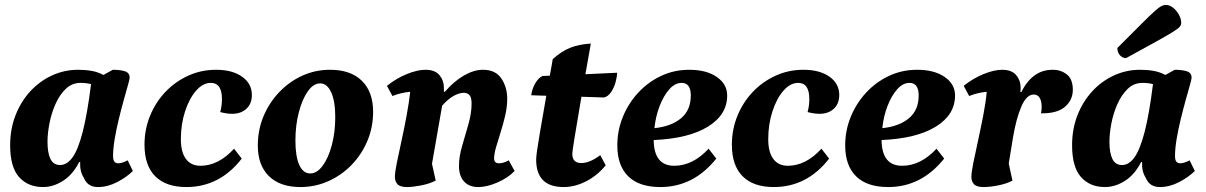

<svg xmlns="http://www.w3.org/2000/svg" viewBox="-20 -744 4875 776"><path d="M154 12Q93 12 57 -28.5Q21 -69 21 -157Q21 -222 42.5 -277.5Q64 -333 102 -374.5Q140 -416 190 -439Q240 -462 296 -462Q325 -462 350.5 -457.5Q376 -453 398 -441L436 -462Q465 -462 484.5 -456Q504 -450 504 -430Q504 -424 497 -399.5Q490 -375 480 -339Q470 -303 460 -262Q450 -221 443.5 -182Q437 -143 437 -114Q437 -97 442.5 -90.5Q448 -84 458 -84Q465 -84 475 -87Q485 -90 496 -96L517 -53Q492 -28 453.5 -8Q415 12 376 12Q334 12 319 -25Q302 -51 304 -89H300Q274 -38 234.5 -13Q195 12 154 12ZM172 -171Q172 -126 184 -101.5Q196 -77 223 -77Q251 -77 273.5 -108.5Q296 -140 314.5 -212Q333 -284 348 -404Q328 -409 306 -409Q271 -409 246 -385Q221 -361 204.5 -324Q188 -287 180 -246Q172 -205 172 -171Z M733 12Q651 12 607.5 -31.5Q564 -75 564 -159Q564 -221 586.5 -276Q609 -331 648.5 -372.5Q688 -414 740.5 -438Q793 -462 853 -462Q919 -462 958.5 -434Q998 -406 998 -360Q998 -325 976 -304.5Q954 -284 918 -284Q897 -284 870 -291Q877 -316 877 -344Q877 -409 832 -409Q800 -409 772.5 -377.5Q745 -346 728 -294Q711 -242 711 -181Q711 -129 731.5 -101.5Q752 -74 790 -74Q863 -74 926 -143L957 -103Q868 12 733 12Z M1194 12Q1112 12 1067 -32Q1022 -76 1022 -156Q1022 -219 1045 -274Q1068 -329 1108.5 -371.5Q1149 -414 1201.5 -438Q1254 -462 1314 -462Q1397 -462 1442.5 -417.5Q1488 -373 1488 -292Q1488 -230 1465 -175Q1442 -120 1401.5 -78Q1361 -36 1307.5 -12Q1254 12 1194 12ZM1234 -43Q1261 -43 1284 -74Q1307 -105 1321 -157Q1335 -209 1335 -271Q1335 -335 1318.5 -371Q1302 -407 1274 -407Q1247 -407 1224.5 -375.5Q1202 -344 1188 -291Q1174 -238 1174 -176Q1174 -112 1189.5 -77.5Q1205 -43 1234 -43Z M1626 12Q1597 12 1586.5 0.5Q1576 -11 1576 -29Q1576 -47 1584 -86.5Q1592 -126 1603 -176Q1614 -226 1623.5 -277.5Q1633 -329 1638 -373Q1602 -370 1566 -356L1544 -397Q1581 -427 1624 -444.5Q1667 -462 1699 -462Q1738 -462 1756 -440.5Q1774 -419 1774 -391Q1774 -387 1774 -382.5Q1774 -378 1774 -373H1778Q1814 -415 1854.5 -438.5Q1895 -462 1932 -462Q1983 -462 2006.5 -426.5Q2030 -391 2030 -345Q2030 -312 2022 -277.5Q2014 -243 2003.5 -210Q1993 -177 1985 -149.5Q1977 -122 1977 -104Q1977 -84 1997 -84Q2015 -84 2036 -96L2060 -53Q2033 -25 1990.5 -6.5Q1948 12 1913 12Q1876 12 1855.5 -10.5Q1835 -33 1835 -73Q1835 -111 1848 -155Q1861 -199 1873.5 -243Q1886 -287 1886 -326Q1886 -350 1877.5 -359.5Q1869 -369 1855 -369Q1837 -369 1814.5 -357Q1792 -345 1767 -317L1726 -82L1741 -14Q1715 -1 1681.5 5.5Q1648 12 1626 12Z M2258 12Q2147 12 2147 -99Q2147 -110 2150.5 -135.5Q2154 -161 2163 -213Q2172 -265 2188 -357L2127 -359Q2131 -387 2144 -408.5Q2157 -430 2173 -437L2202 -438Q2205 -454 2208 -470.5Q2211 -487 2214 -505Q2248 -536 2283.5 -550.5Q2319 -565 2368 -568Q2356 -500 2346 -444L2474 -450Q2474 -434 2468 -412Q2462 -390 2450 -372Q2438 -354 2421 -350L2330 -353Q2311 -242 2302 -186.5Q2293 -131 2293 -123Q2293 -85 2329 -85Q2364 -85 2406 -117L2428 -76Q2395 -35 2349.5 -11.5Q2304 12 2258 12Z M2649 12Q2563 12 2519 -31.5Q2475 -75 2475 -156Q2475 -217 2497.5 -272Q2520 -327 2560 -370Q2600 -413 2652.5 -437.5Q2705 -462 2766 -462Q2835 -462 2877 -433Q2919 -404 2919 -358Q2919 -280 2841 -232Q2763 -184 2622 -178Q2623 -74 2705 -74Q2780 -74 2844 -143L2875 -103Q2783 12 2649 12ZM2735 -409Q2708 -409 2685 -383Q2662 -357 2646 -315.5Q2630 -274 2625 -226Q2693 -233 2732.5 -266Q2772 -299 2772 -358Q2772 -409 2735 -409Z M3107 12Q3025 12 2981.5 -31.5Q2938 -75 2938 -159Q2938 -221 2960.5 -276Q2983 -331 3022.5 -372.5Q3062 -414 3114.5 -438Q3167 -462 3227 -462Q3293 -462 3332.5 -434Q3372 -406 3372 -360Q3372 -325 3350 -304.5Q3328 -284 3292 -284Q3271 -284 3244 -291Q3251 -316 3251 -344Q3251 -409 3206 -409Q3174 -409 3146.5 -377.5Q3119 -346 3102 -294Q3085 -242 3085 -181Q3085 -129 3105.5 -101.5Q3126 -74 3164 -74Q3237 -74 3300 -143L3331 -103Q3242 12 3107 12Z M3570 12Q3484 12 3440 -31.5Q3396 -75 3396 -156Q3396 -217 3418.5 -272Q3441 -327 3481 -370Q3521 -413 3573.5 -437.5Q3626 -462 3687 -462Q3756 -462 3798 -433Q3840 -404 3840 -358Q3840 -280 3762 -232Q3684 -184 3543 -178Q3544 -74 3626 -74Q3701 -74 3765 -143L3796 -103Q3704 12 3570 12ZM3656 -409Q3629 -409 3606 -383Q3583 -357 3567 -315.5Q3551 -274 3546 -226Q3614 -233 3653.5 -266Q3693 -299 3693 -358Q3693 -409 3656 -409Z M3956 12Q3927 12 3916.5 0.5Q3906 -11 3906 -29Q3906 -47 3914 -86.5Q3922 -126 3933 -176Q3944 -226 3954 -277.5Q3964 -329 3968 -373Q3933 -370 3897 -356L3875 -397Q3912 -427 3955 -444.5Q3998 -462 4030 -462Q4069 -462 4087 -440.5Q4105 -419 4105 -391Q4105 -386 4105 -382Q4105 -378 4104 -372H4108Q4129 -415 4160.5 -438.5Q4192 -462 4235 -462Q4268 -462 4292 -443Q4316 -424 4316 -381Q4316 -340 4284.5 -312.5Q4253 -285 4187 -286Q4189 -293 4189.5 -300Q4190 -307 4190 -313Q4190 -335 4182 -348.5Q4174 -362 4158 -362Q4129 -362 4108 -313.5Q4087 -265 4074 -187L4057 -83L4072 -14Q4047 -1 4013.5 5.5Q3980 12 3956 12Z M4446 12Q4385 12 4349 -28.5Q4313 -69 4313 -157Q4313 -222 4334.5 -277.5Q4356 -333 4394 -374.5Q4432 -416 4482 -439Q4532 -462 4588 -462Q4617 -462 4642.5 -457.5Q4668 -453 4690 -441L4728 -462Q4757 -462 4776.5 -456Q4796 -450 4796 -430Q4796 -424 4789 -399.5Q4782 -375 4772 -339Q4762 -303 4752 -262Q4742 -221 4735.5 -182Q4729 -143 4729 -114Q4729 -97 4734.5 -90.5Q4740 -84 4750 -84Q4757 -84 4767 -87Q4777 -90 4788 -96L4809 -53Q4784 -28 4745.5 -8Q4707 12 4668 12Q4626 12 4611 -25Q4594 -51 4596 -89H4592Q4566 -38 4526.5 -13Q4487 12 4446 12ZM4464 -171Q4464 -126 4476 -101.5Q4488 -77 4515 -77Q4543 -77 4565.5 -108.5Q4588 -140 4606.5 -212Q4625 -284 4640 -404Q4620 -409 4598 -409Q4563 -409 4538 -385Q4513 -361 4496.5 -324Q4480 -287 4472 -246Q4464 -205 4464 -171ZM4531 -509Q4518 -509 4507 -520Q4496 -531 4496 -550Q4558 -612 4593.5 -647.5Q4629 -683 4647 -699Q4665 -715 4674 -719.5Q4683 -724 4692 -724Q4707 -724 4721 -713Q4735 -702 4744.5 -685Q4754 -668 4754 -652Q4754 -644 4749 -637Q4744 -630 4723.5 -617Q4703 -604 4657.5 -578.5Q4612 -553 4531 -509Z"/></svg>

Font: Petrona ExtraBold
Style: Italic
Weight: 800
Italic angle: -9°
Designer: Ringo R. Seeber
Foundry: Ringo R. Seeber
Version: Version 2.001; ttfautohint (v1.8.3)